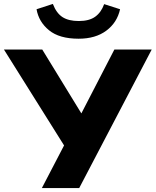

<svg xmlns="http://www.w3.org/2000/svg" viewBox="-49 -957 792 977"><path d="M164 0 277 -217 -29 -705H166L365 -380L533 -705H723L354 0ZM351 -760Q253 -760 200.5 -803Q148 -846 137 -910L220 -937Q238 -890 269 -870Q300 -850 352 -850Q405 -850 435.5 -872Q466 -894 481 -936L562 -910Q547 -842 492 -801Q437 -760 351 -760Z"/></svg>

Font: Mulish Black
Style: Regular
Weight: 900
Designer: Vernon Adams
Foundry: Vernon Adams
Version: Version 3.603; ttfautohint (v1.8.3)